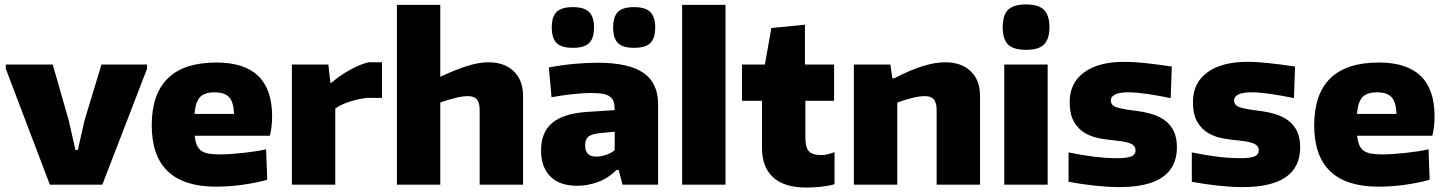

<svg xmlns="http://www.w3.org/2000/svg" viewBox="-20 -830 6500 863"><path d="M6 -521V-540H217L289 -289L319 -156H330L360 -289L436 -540H641V-521L440 0H204Z M951 9Q662 9 662 -267Q662 -407 734.5 -478Q807 -549 953 -549Q1203 -549 1203 -308Q1203 -259 1193 -220H855Q858 -194 865 -177.5Q872 -161 885 -152Q898 -143 918.5 -139.5Q939 -136 969 -136Q992 -136 1019.5 -138Q1047 -140 1075 -143Q1103 -146 1129 -150Q1155 -154 1176 -159L1181 -22Q1131 -8 1070.5 0.5Q1010 9 951 9ZM944 -415Q899 -415 879 -393.5Q859 -372 854 -318H1032Q1030 -371 1010 -393Q990 -415 944 -415Z M1292 -540H1456L1465 -458H1470Q1504 -488 1549.5 -514Q1595 -540 1636 -550H1697V-390H1629Q1587 -385 1548.5 -372Q1510 -359 1487 -342V0H1292Z M1764 -808H1959V-485Q2026 -516 2078.5 -533Q2131 -550 2175 -550Q2247 -550 2289 -510Q2331 -470 2331 -399V0H2136V-334Q2136 -368 2123.5 -383Q2111 -398 2083 -398Q2061 -398 2027.5 -390Q1994 -382 1959 -369V0H1764Z M2575 5Q2495 5 2453.5 -37Q2412 -79 2412 -154Q2412 -236 2462.5 -278Q2513 -320 2619 -327L2743 -335Q2743 -357 2738.5 -371.5Q2734 -386 2722.5 -395Q2711 -404 2691 -408Q2671 -412 2638 -412Q2600 -412 2551 -406.5Q2502 -401 2459 -393L2447 -527Q2506 -538 2562 -543Q2618 -548 2667 -548Q2806 -548 2872 -502.5Q2938 -457 2938 -362V0H2778L2761 -66H2751Q2714 -29 2668 -12Q2622 5 2575 5ZM2660 -126Q2683 -126 2706 -134.5Q2729 -143 2743 -155V-238L2679 -232Q2640 -228 2625 -216Q2610 -204 2610 -176Q2610 -126 2660 -126ZM2555 -615Q2504 -615 2482 -636.5Q2460 -658 2460 -707Q2460 -755 2482 -776.5Q2504 -798 2555 -798Q2606 -798 2628 -776Q2650 -754 2650 -707Q2650 -658 2628 -636.5Q2606 -615 2555 -615ZM2830 -615Q2779 -615 2757.5 -636.5Q2736 -658 2736 -707Q2736 -755 2757.5 -776.5Q2779 -798 2830 -798Q2881 -798 2903 -776Q2925 -754 2925 -707Q2925 -658 2903 -636.5Q2881 -615 2830 -615Z M3046 -808H3241V0H3046Z M3604 13Q3506 13 3455.5 -32.5Q3405 -78 3405 -166V-377H3315V-540H3418L3447 -704L3598 -719V-540H3729V-377H3600V-211Q3600 -167 3616 -150Q3632 -133 3671 -133Q3685 -133 3699.5 -136.5Q3714 -140 3731 -146V-2Q3708 5 3673.5 9Q3639 13 3604 13Z M3818 -540H3982L3991 -478H3999Q4073 -516 4128 -533Q4183 -550 4229 -550Q4301 -550 4343 -510Q4385 -470 4385 -399V0H4190V-334Q4190 -369 4177 -383.5Q4164 -398 4137 -398Q4113 -398 4079 -389.5Q4045 -381 4013 -369V0H3818Z M4592 -606Q4535 -606 4511 -630Q4487 -654 4487 -708Q4487 -762 4511 -786Q4535 -810 4592 -810Q4649 -810 4673 -785Q4697 -760 4697 -708Q4697 -656 4673.5 -631Q4650 -606 4592 -606ZM4494 -540H4689V0H4494Z M5011 11Q4963 11 4901.5 4.5Q4840 -2 4783 -13V-145Q4846 -132 4899.5 -125.5Q4953 -119 5001 -119Q5046 -119 5065 -127Q5084 -135 5084 -154Q5084 -174 5064.5 -183.5Q5045 -193 4998 -198Q4965 -201 4928 -207Q4891 -213 4860 -230Q4829 -247 4808.5 -280.5Q4788 -314 4788 -372Q4788 -457 4852.5 -504.5Q4917 -552 5033 -552Q5056 -552 5079 -550.5Q5102 -549 5127.5 -546.5Q5153 -544 5182.5 -540Q5212 -536 5247 -531L5242 -389Q5184 -401 5135.5 -408Q5087 -415 5053 -415Q4973 -415 4973 -378Q4973 -357 4997 -348.5Q5021 -340 5077 -333Q5121 -328 5156.5 -317.5Q5192 -307 5217.5 -287.5Q5243 -268 5256.5 -239Q5270 -210 5270 -168Q5270 11 5011 11Z M5565 11Q5517 11 5455.5 4.5Q5394 -2 5337 -13V-145Q5400 -132 5453.5 -125.5Q5507 -119 5555 -119Q5600 -119 5619 -127Q5638 -135 5638 -154Q5638 -174 5618.5 -183.5Q5599 -193 5552 -198Q5519 -201 5482 -207Q5445 -213 5414 -230Q5383 -247 5362.5 -280.5Q5342 -314 5342 -372Q5342 -457 5406.5 -504.5Q5471 -552 5587 -552Q5610 -552 5633 -550.5Q5656 -549 5681.5 -546.5Q5707 -544 5736.5 -540Q5766 -536 5801 -531L5796 -389Q5738 -401 5689.5 -408Q5641 -415 5607 -415Q5527 -415 5527 -378Q5527 -357 5551 -348.5Q5575 -340 5631 -333Q5675 -328 5710.5 -317.5Q5746 -307 5771.5 -287.5Q5797 -268 5810.5 -239Q5824 -210 5824 -168Q5824 11 5565 11Z M6176 9Q5887 9 5887 -267Q5887 -407 5959.5 -478Q6032 -549 6178 -549Q6428 -549 6428 -308Q6428 -259 6418 -220H6080Q6083 -194 6090 -177.5Q6097 -161 6110 -152Q6123 -143 6143.5 -139.5Q6164 -136 6194 -136Q6217 -136 6244.5 -138Q6272 -140 6300 -143Q6328 -146 6354 -150Q6380 -154 6401 -159L6406 -22Q6356 -8 6295.5 0.5Q6235 9 6176 9ZM6169 -415Q6124 -415 6104 -393.5Q6084 -372 6079 -318H6257Q6255 -371 6235 -393Q6215 -415 6169 -415Z"/></svg>

Font: Encode Sans Normal
Style: ExtraBold
Weight: 800
Designer: Pablo Impallari, Andres Torresi
Foundry: Pablo Impallari, Andres Torresi
Version: Version 1.000; ttfautohint (v1.00) -l 8 -r 50 -G 200 -x 14 -